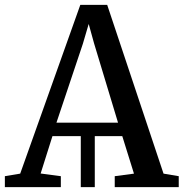

<svg xmlns="http://www.w3.org/2000/svg" viewBox="-30 -769 754 789"><path d="M-10 0V-45L53 -55.5L300 -749H410.5L642 -55.5L704.5 -45V0H441.5V-45L520.5 -55.5L472.5 -209.5H359.5V0H302V-209.5H185.5L137 -56L220 -45V0ZM202 -265H455L356.5 -591L334.5 -670.5L310.5 -589Z"/></svg>

Font: Merriweather 36pt
Style: Regular
Weight: 400
Designer: Eben Sorkin
Foundry: Eben Sorkin
Version: Version 2.100